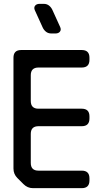

<svg xmlns="http://www.w3.org/2000/svg" viewBox="-20 -971 525 998"><path d="M102 -14Q123 7 151 7H405Q445 7 445 -33V-44Q445 -84 405 -84H180Q140 -84 140 -124V-275Q140 -315 180 -315H405Q445 -315 445 -355V-366Q445 -406 405 -406H180Q140 -406 140 -446V-580Q140 -620 180 -620H405Q445 -620 445 -660V-671Q445 -711 405 -711H90Q50 -711 50 -671V-95Q50 -66 70 -46ZM201 -830Q207 -816 218.5 -806.5Q230 -797 247 -797H268Q284 -797 291.5 -806.5Q299 -816 293 -830L253 -918Q247 -932 235.5 -941.5Q224 -951 207 -951H186Q170 -951 162.5 -941.5Q155 -932 161 -918Z"/></svg>

Font: WDXL Lubrifont JP N
Style: Regular
Weight: 400
Designer: [WDXL Lubrifont] Copyright 2020-2022 (c) NightFurySL2001, Skr-ZERO; [ZCOOL QingKe HuangYou] Copyright 2018-2022 (c) The 
Version: Version 2.001;hotconv 1.1.1;makeotfexe 2.6.0